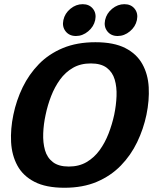

<svg xmlns="http://www.w3.org/2000/svg" viewBox="-20 -875 722 905"><path d="M283.7 10Q196.7 10 142.5 -18Q88.3 -46 62 -94.5Q35.7 -143 32.3 -205Q29 -267 43 -334Q57 -402 86.8 -463.5Q116.7 -525 163.5 -573Q210.3 -621 276.5 -648.5Q342.7 -676 429.7 -676Q516.7 -676 570.5 -648.5Q624.3 -621 651 -573Q677.7 -525 681 -463.5Q684.3 -402 670.3 -334Q656.3 -267 626.5 -205Q596.7 -143 549.5 -94.5Q502.3 -46 436.5 -18Q370.7 10 283.7 10ZM304.3 -90Q352.3 -90 388.2 -111Q424 -132 449.7 -167.3Q475.3 -202.7 492 -246.2Q508.7 -289.7 518.3 -334Q527.7 -379 529.3 -422Q531 -465 520.7 -500Q510.3 -535 483.2 -555.5Q456 -576 408 -576Q360 -576 324.2 -555.5Q288.3 -535 263 -500Q237.7 -465 221 -422Q204.3 -379 195 -334Q185.3 -289.7 183.7 -246.2Q182 -202.7 192 -167.3Q202 -132 229.2 -111Q256.3 -90 304.3 -90ZM338 -705.3Q306.7 -705.3 289.3 -727.3Q272 -749.3 278.7 -780.3Q285.5 -812 311.9 -833.7Q338.3 -855.3 369.6 -855.3Q400.8 -855.3 418.1 -833.7Q435.3 -812 428.7 -780.3Q422 -749.3 395.6 -727.3Q369.3 -705.3 338 -705.3ZM534.6 -705.3Q503.3 -705.3 486 -727.3Q468.7 -749.3 475.3 -780.3Q482.2 -812 508.6 -833.7Q535 -855.3 566.2 -855.3Q597.5 -855.3 614.7 -833.7Q632 -812 625.3 -780.3Q618.7 -749.3 592.3 -727.3Q565.9 -705.3 534.6 -705.3Z"/></svg>

Font: Epunda Slab Light
Style: Italic
Weight: 300
Italic angle: -12°
Designer: Simon Atzbach
Foundry: typofactur
Version: Version 1.102